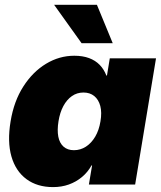

<svg xmlns="http://www.w3.org/2000/svg" viewBox="-20 -764 667 795"><path d="M199.7 10.7Q134.3 10.7 89.6 -22.2Q44.9 -55.2 27.3 -116.2Q9.8 -177.2 23.9 -261.7Q37.6 -345.2 76.7 -406Q115.7 -466.8 170.7 -500Q225.6 -533.2 287.6 -533.2Q322.8 -533.2 348.9 -523.4Q375 -513.7 392.8 -495.4Q410.6 -477.1 420.4 -451.2H422.9L434.6 -522.5H626L539.6 0H348.1L361.3 -79.1H358.9Q343.3 -50.8 319.1 -30.8Q294.9 -10.7 264.9 0Q234.9 10.7 199.7 10.7ZM286.1 -142.1Q313 -142.1 335.7 -156.7Q358.4 -171.4 374.3 -198.2Q390.1 -225.1 396 -261.7Q402.3 -298.3 395.3 -325Q388.2 -351.6 370.4 -366.2Q352.5 -380.9 325.7 -380.9Q298.8 -380.9 277.8 -366.2Q256.8 -351.6 242.4 -325Q228 -298.3 222.2 -261.7Q216.3 -225.1 221.4 -198.2Q226.6 -171.4 243.2 -156.7Q259.8 -142.1 286.1 -142.1ZM317.9 -585 204.1 -744.1H381.3L446.8 -585Z"/></svg>

Font: Inter 28pt Black
Style: Italic
Weight: 900
Italic angle: -9.3988°
Designer: Rasmus Andersson
Foundry: rsms
Version: Version 4.001;git-66647c0bb